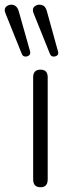

<svg xmlns="http://www.w3.org/2000/svg" viewBox="-59 -781 301 805"><path d="M111 4Q80 4 80 -29V-457Q80 -489 111 -489Q141 -489 141 -457V-29Q141 4 111 4ZM150 -556 82 -725Q74 -744 86 -754Q98 -764 114.5 -760.5Q131 -757 137 -736L184 -566Q188 -554 180.5 -548.5Q173 -543 163.5 -544Q154 -545 150 -556ZM32 -556 -36 -725Q-44 -744 -32 -754Q-20 -764 -4 -760.5Q12 -757 19 -736L67 -566Q70 -554 62.5 -548.5Q55 -543 45.5 -544Q36 -545 32 -556Z"/></svg>

Font: Nunito Light
Style: Regular
Weight: 300
Designer: Vernon Adams
Foundry: Vernon Adams
Version: Version 3.601; ttfautohint (v1.8.2.53-6de2)